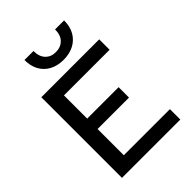

<svg xmlns="http://www.w3.org/2000/svg" viewBox="-263 -1054 1175 1175"><g transform="rotate(-45 325.0 -466.0)"><path d="M83 0V-698H584V-608H189V-407H461V-317H189V-90H588V0ZM341 -763Q290 -763 251.5 -783.5Q213 -804 192 -841.5Q171 -879 171 -932H249Q249 -883 274.5 -856.5Q300 -830 341 -830Q384 -830 410 -856.5Q436 -883 436 -932H514Q514 -879 492.5 -841.5Q471 -804 432.5 -783.5Q394 -763 341 -763Z"/></g></svg>

Font: Azeret Mono Thin
Style: Regular
Weight: 400
Version: Version 1.002